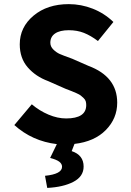

<svg xmlns="http://www.w3.org/2000/svg" viewBox="-20 -692 640 935"><path d="M210 223.1 199.2 164.1Q282.2 155.8 282.2 120.1Q282.2 106 269 95.7Q255.9 85.4 224.1 77.1L256.8 9.8Q137.2 -4.4 49.8 -83L134.8 -184.1Q172.4 -152.3 216.3 -133.8Q260.3 -115.2 301.8 -115.2Q399.9 -115.2 399.9 -180.2Q399.9 -190.4 397.5 -198.7Q395 -207 387.2 -214.4Q379.4 -221.7 373.5 -226.6Q367.7 -231.4 352.3 -238.3Q336.9 -245.1 328.6 -248.3Q320.3 -251.5 298.8 -259.8L214.8 -296.9Q153.8 -319.3 115 -364Q76.2 -408.7 76.2 -476.1Q76.2 -559.6 143.3 -615.7Q210.4 -671.9 314.9 -671.9Q375 -671.9 431.6 -649.7Q488.3 -627.4 532.2 -585L457 -492.2Q421.4 -519 388.4 -532Q355.5 -544.9 314.9 -544.9Q272 -544.9 248.5 -529.1Q225.1 -513.2 225.1 -483.9Q225.1 -465.3 239.7 -450.9Q254.4 -436.5 270.3 -429.4Q286.1 -422.4 324.2 -408.7Q329.6 -406.7 332 -405.8L411.1 -371.1Q550.8 -318.8 550.8 -191.9Q550.8 -115.2 495.4 -58.8Q439.9 -2.4 342.8 8.8L329.1 43.9Q387.2 63 387.2 119.1Q387.2 167.5 337.6 193.4Q288.1 219.2 210 223.1Z"/></svg>

Font: Office Code Pro D Bold
Style: Regular
Weight: 700
Designer: Nathan Rutzky & Paul D. Hunt
Foundry: Adobe Systems Incorporated
Version: Version 1.004;PS 001.004;hotconv 1.0.70;makeotf.lib2.5.58329